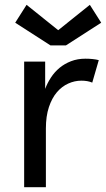

<svg xmlns="http://www.w3.org/2000/svg" viewBox="-20 -775 439 795"><path d="M362 -433Q343 -441 317 -441Q289 -441 262.5 -429Q236 -417 215.5 -393Q195 -369 182.5 -331.5Q170 -294 170 -243V0H80V-520H167V-407Q176 -431 191 -454Q206 -477 226.5 -494Q247 -511 274 -521.5Q301 -532 334 -532Q349 -532 363.5 -530.5Q378 -529 389 -526ZM221 -650 352 -755 399 -681 253 -587H189L43 -681L90 -755Z"/></svg>

Font: ABeeZee
Style: Regular
Weight: 400
Designer: Anja Meiners
Foundry: Anja Meiners
Version: Version 1.001